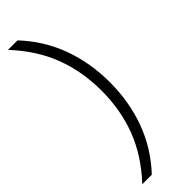

<svg xmlns="http://www.w3.org/2000/svg" viewBox="-339 -814 1039 1039"><g transform="rotate(-45 181.0 -294.0)"><path d="M223 -294Q223 -440.5 175 -567.2Q127 -694 20.5 -808H93.5Q192.5 -702 239.8 -571.8Q287 -441.5 287 -294Q287 -146.5 239.8 -16.2Q192.5 114 93.5 220H20.5Q127 106 175 -20.8Q223 -147.5 223 -294Z"/></g></svg>

Font: Encode Sans Expanded Light
Style: Regular
Weight: 300
Width: 7
Designer: Multiple Designers
Foundry: Impallari Type
Version: Version 2.000